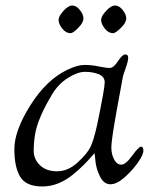

<svg xmlns="http://www.w3.org/2000/svg" viewBox="-20 -660 558 695"><path d="M236 -540Q218 -540 205 -557Q192 -574 192 -587.5Q192 -601 209.5 -620.5Q227 -640 241.5 -640Q256 -640 269 -624Q282 -608 282 -593Q282 -578 263 -559Q244 -540 236 -540ZM390 -540Q372 -540 359 -557Q346 -574 346 -587.5Q346 -601 364 -620.5Q382 -640 396.5 -640Q411 -640 424 -624Q437 -608 437 -593Q437 -578 417.5 -559Q398 -540 390 -540ZM223 -407Q260 -425 285.5 -425Q311 -425 337.5 -419.5Q364 -414 377.5 -414Q391 -414 407 -438.5Q423 -463 433.5 -463Q444 -463 444 -451Q444 -439 435.5 -415Q427 -391 425 -383Q423 -375 403 -263.5Q383 -152 383 -127Q383 -102 393 -83Q403 -64 419 -64Q435 -64 458.5 -96.5Q482 -129 490.5 -129Q499 -129 499 -114.5Q499 -100 479.5 -72Q460 -44 431.5 -18.5Q403 7 379.5 7Q356 7 342 -21Q328 -49 325.5 -77Q323 -105 322 -105Q321 -105 310.5 -92.5Q300 -80 282.5 -62.5Q265 -45 244 -28Q191 15 133 15Q75 15 53.5 -19.5Q32 -54 32 -120.5Q32 -187 90 -279Q148 -371 223 -407ZM107 -174Q102 -144 102 -114Q102 -84 124.5 -62Q147 -40 186.5 -40Q226 -40 260.5 -71.5Q295 -103 307 -127Q319 -151 332 -210Q359 -340 359 -361.5Q359 -383 337 -391.5Q315 -400 288 -400Q261 -400 226 -378Q191 -356 169 -319Q117 -233 107 -174Z"/></svg>

Font: Sorts Mill Goudy
Style: Italic
Weight: 400
Italic angle: -7.40001°
Version: Version 003.101